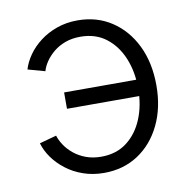

<svg xmlns="http://www.w3.org/2000/svg" viewBox="-68 -617 689 695"><g transform="rotate(-10 277.0 -269.5)"><path d="M260.7 10.3Q219.2 10.3 183.8 -2.2Q148.4 -14.6 121.1 -35.9Q93.8 -57.1 75.7 -82.8Q57.6 -108.4 49.8 -135.7L112.3 -152.8Q117.2 -136.2 129.2 -117.9Q141.1 -99.6 159.9 -84Q178.7 -68.4 204.1 -58.8Q229.5 -49.3 260.7 -49.3Q316.4 -49.3 355 -78.9Q393.6 -108.4 414.1 -158.2Q434.6 -208 434.6 -269Q434.6 -331.1 414.1 -380.9Q393.6 -430.7 355 -460.4Q316.4 -490.2 260.7 -490.2Q229.5 -490.2 204.6 -481Q179.7 -471.7 161.4 -456.5Q143.1 -441.4 131.1 -423.6Q119.1 -405.8 114.7 -389.2L51.8 -406.7Q59.6 -433.1 77.6 -458.7Q95.7 -484.4 122.6 -504.9Q149.4 -525.4 184.3 -537.8Q219.2 -550.3 260.7 -550.3Q331.5 -550.3 385.7 -514.6Q439.9 -479 470.7 -415.8Q501.5 -352.5 501.5 -269Q501.5 -187 470.7 -123.8Q439.9 -60.5 385.7 -25.1Q331.5 10.3 260.7 10.3ZM446.8 -241.7H168V-301.8H446.8Z"/></g></svg>

Font: Inter 16pt Light
Style: Regular
Weight: 300
Version: Version 4.001;git-66647c0bb